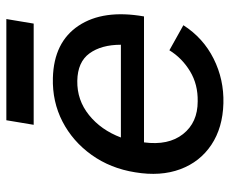

<svg xmlns="http://www.w3.org/2000/svg" viewBox="-78 -616 707 590"><g transform="rotate(-90 275.0 -321.5)"><path d="M252 12Q177 10 124.5 -25Q72 -60 49.5 -120.5Q27 -181 40 -259Q52 -335 93.5 -393Q135 -451 196 -482.5Q257 -514 330 -512Q440 -509 490.5 -433Q541 -357 519 -232H132Q122 -157 157.5 -112Q193 -67 258 -67Q310 -66 350.5 -90.5Q391 -115 415 -154L492 -111Q453 -50 389 -18Q325 14 252 12ZM147 -303H432Q432 -363 405.5 -399.5Q379 -436 321 -437Q262 -438 216 -401Q170 -364 147 -303ZM186 -571 200 -655H511L497 -571Z"/></g></svg>

Font: Figtree Medium
Style: Italic
Weight: 500
Italic angle: -9.5°
Foundry: Erik Kennedy
Version: Version 2.001; ttfautohint (v1.8.4.7-5d5b);gftools[0.9.27]